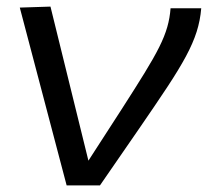

<svg xmlns="http://www.w3.org/2000/svg" viewBox="-20 -561 630 582"><path d="M283 1H182L40 -538L133 -541L248 -74Q307 -165 348.5 -229.5Q390 -294 418 -339.5Q446 -385 462.5 -418Q479 -451 487 -479Q495 -507 497 -536H590Q587 -499 576 -464.5Q565 -430 543.5 -390Q522 -350 487 -297Q452 -244 402 -171.5Q352 -99 283 1Z"/></svg>

Font: Georama Extended
Style: Italic
Weight: 400
Width: 7
Italic angle: -9°
Designer: Jean-Baptiste Levee
Foundry: Production Type
Version: Version 1.000